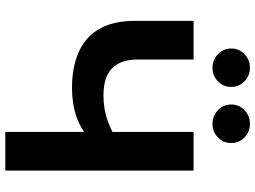

<svg xmlns="http://www.w3.org/2000/svg" viewBox="-142 -844 985 742"><g transform="rotate(90 351.0 -472.5)"><path d="M318.8 -257.8Q241.2 -257.8 182.9 -282.7Q124.5 -307.6 92.3 -361.6Q60.1 -415.5 60.1 -501.5V-727.5H209.5V-512.2Q209.5 -446.3 243.2 -412.8Q276.9 -379.4 347.7 -379.4Q401.4 -379.4 445.6 -395.3Q489.7 -411.1 522.9 -434.1V-329.6Q477.5 -291 429.2 -274.4Q380.9 -257.8 318.8 -257.8ZM489.3 0V-727.5H638.7V0ZM458 -800.8Q426.8 -800.8 405 -822Q383.3 -843.3 383.3 -873Q383.3 -903.3 405 -924.3Q426.8 -945.3 458 -945.3Q489.3 -945.3 510.7 -924.3Q532.2 -903.3 532.2 -873Q532.2 -842.8 510.7 -821.8Q489.3 -800.8 458 -800.8ZM241.2 -800.8Q210.4 -800.8 188.7 -822Q167 -843.3 167 -873Q167 -903.3 188.7 -924.3Q210.4 -945.3 241.2 -945.3Q272.5 -945.3 293.9 -924.3Q315.4 -903.3 315.4 -873Q315.4 -842.8 293.9 -821.8Q272.5 -800.8 241.2 -800.8Z"/></g></svg>

Font: Inter 18pt
Style: Bold
Weight: 700
Designer: Rasmus Andersson
Foundry: rsms
Version: Version 4.001;git-66647c0bb